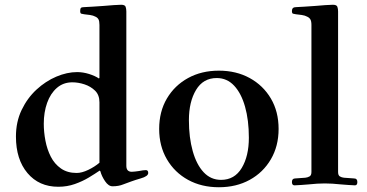

<svg xmlns="http://www.w3.org/2000/svg" viewBox="-20 -773 1543 807"><path d="M47 -199Q47 -261 71 -311Q95 -361 133.5 -396.5Q172 -432 217 -451Q262 -470 304 -470Q329 -470 354.5 -462Q380 -454 396 -443L398 -446V-668Q398 -684 394 -691.5Q390 -699 381 -703Q372 -708 358.5 -710Q345 -712 334 -713Q326 -714 321.5 -715.5Q317 -717 317 -727Q317 -736 320 -739.5Q323 -743 333 -743Q344 -743 369.5 -745Q395 -747 414 -748Q438 -750 457.5 -751.5Q477 -753 489 -753Q505 -753 508 -744.5Q511 -736 511 -725V-76Q511 -51 534 -51Q539 -51 547.5 -52Q556 -53 563 -54Q573 -56 580.5 -57Q588 -58 593 -58Q603 -58 603 -46Q603 -32 571 -23Q550 -17 532 -10.5Q514 -4 498 2Q479 10 453 10Q436 10 421.5 -11.5Q407 -33 402 -53L399 -56Q380 -43 353.5 -27Q327 -11 294.5 0.5Q262 12 225 12Q144 12 95.5 -45.5Q47 -103 47 -199ZM164 -253Q164 -218 171 -181.5Q178 -145 193.5 -114.5Q209 -84 236 -65Q263 -46 302 -46Q324 -46 351 -59Q378 -72 398 -89V-343Q398 -374 379.5 -392Q361 -410 335 -418.5Q309 -427 284 -427Q246 -427 219 -403.5Q192 -380 178 -340.5Q164 -301 164 -253Z M649 -231Q649 -304 681.5 -359Q714 -414 770.5 -445Q827 -476 900 -476Q973 -476 1029.5 -445Q1086 -414 1118.5 -359Q1151 -304 1151 -231Q1151 -159 1118.5 -103.5Q1086 -48 1029.5 -17Q973 14 900 14Q827 14 770.5 -17Q714 -48 681.5 -103.5Q649 -159 649 -231ZM774 -268Q774 -195 790 -138Q806 -81 836 -49Q866 -17 909 -17Q966 -17 996 -67Q1026 -117 1026 -194Q1026 -268 1010 -324.5Q994 -381 964 -413Q934 -445 891 -445Q834 -445 804 -395Q774 -345 774 -268Z M1207 -8Q1207 -23 1221 -23L1263 -26Q1273 -27 1281 -31.5Q1289 -36 1289 -50V-668Q1289 -684 1284.5 -691.5Q1280 -699 1271 -703Q1262 -708 1248.5 -710Q1235 -712 1224 -713Q1216 -714 1211.5 -715.5Q1207 -717 1207 -727Q1207 -743 1224 -743Q1235 -743 1260 -745Q1285 -747 1304 -748Q1328 -750 1347.5 -751.5Q1367 -753 1379 -753Q1395 -753 1398 -744.5Q1401 -736 1401 -725V-50Q1401 -36 1408.5 -31.5Q1416 -27 1426 -26L1468 -23Q1482 -23 1482 -8Q1482 6 1472 6Q1462 6 1444.5 4.5Q1427 3 1412 2Q1395 0 1377 -1Q1359 -2 1345 -2Q1331 -2 1313 -1Q1295 0 1278 2Q1263 3 1245.5 4.5Q1228 6 1218 6Q1207 6 1207 -8Z"/></svg>

Font: Monomakh
Style: Regular
Weight: 400
Version: Version 1.200; ttfautohint (v1.8.4.7-5d5b)